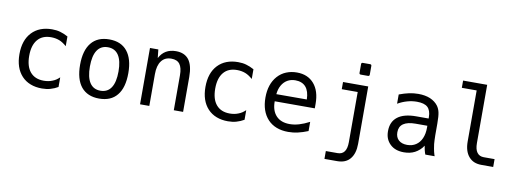

<svg xmlns="http://www.w3.org/2000/svg" viewBox="-71 -1194 4957 1836"><g transform="rotate(10 2408.0 -276.0)"><path d="M428.7 3.9Q470.7 -8.3 502.9 -27.8V-121.1Q486.8 -106 470.9 -95.2Q455.1 -84.5 434.1 -76.7Q397.9 -62 352.1 -62Q266.6 -62 220.2 -117.2Q174.8 -171.4 174.8 -273.4Q174.8 -374.5 220.2 -429.2Q265.6 -483.9 350.6 -483.9Q394.5 -483.9 431.6 -469.7Q465.8 -456.5 502.9 -423.8V-518.1Q462.9 -540 427.2 -549.8Q392.6 -560.1 348.1 -560.1Q224.1 -560.1 151.9 -484.4Q80.1 -408.2 80.1 -272.9Q80.1 -138.7 151.4 -62Q186.5 -24.4 236.3 -5.1Q286.1 14.2 347.7 14.2Q391.6 14.2 428.7 3.9Z M1077.1 -59.1Q1137.2 -131.3 1137.2 -273.9Q1137.2 -412.6 1077.1 -486.3Q1017.6 -560.1 902.8 -560.1Q789.1 -560.1 729 -486.3Q668.9 -412.6 668.9 -273.4Q668.9 -133.3 729 -59.1Q790 14.2 902.8 14.2Q1018.1 14.2 1077.1 -59.1ZM764.2 -272.9Q764.2 -377 799.3 -430.4Q834.5 -483.9 902.8 -483.9Q971.7 -483.9 1006.8 -430.4Q1042 -377 1042 -272.9Q1042 -168.9 1006.8 -115.5Q971.7 -62 902.8 -62Q834.5 -62 799.3 -115.5Q764.2 -168.9 764.2 -272.9Z M1389.2 0V-309.1Q1389.2 -393.1 1423.3 -437.5Q1456.5 -481.9 1519.5 -481.9Q1575.2 -481.9 1601.1 -447.3Q1627 -412.6 1627 -338.9V0H1717.3V-338.9Q1717.3 -450.2 1676.3 -505.4Q1634.3 -560.1 1550.8 -560.1Q1438.5 -560.1 1389.2 -464.8L1380.4 -546.9H1299.3V0Z M2234.9 3.9Q2276.9 -8.3 2309.1 -27.8V-121.1Q2293 -106 2277.1 -95.2Q2261.2 -84.5 2240.2 -76.7Q2204.1 -62 2158.2 -62Q2072.8 -62 2026.4 -117.2Q1981 -171.4 1981 -273.4Q1981 -374.5 2026.4 -429.2Q2071.8 -483.9 2156.7 -483.9Q2200.7 -483.9 2237.8 -469.7Q2272 -456.5 2309.1 -423.8V-518.1Q2269 -540 2233.4 -549.8Q2198.7 -560.1 2154.3 -560.1Q2030.3 -560.1 1958 -484.4Q1886.2 -408.2 1886.2 -272.9Q1886.2 -138.7 1957.5 -62Q1992.7 -24.4 2042.5 -5.1Q2092.3 14.2 2153.8 14.2Q2197.8 14.2 2234.9 3.9Z M2832 3.9Q2880.4 -7.3 2930.7 -27.8V-117.2Q2877.4 -89.4 2830.8 -75.7Q2784.2 -62 2740.2 -62Q2655.8 -62 2609.4 -110.8Q2562.5 -160.2 2562.5 -249V-252H2951.7V-295.9Q2951.7 -419.9 2891.6 -489.7Q2831.1 -560.1 2725.1 -560.1Q2668.9 -560.1 2621.3 -540.5Q2573.7 -521 2538.6 -481.9Q2468.8 -403.3 2468.8 -272.5Q2468.8 -139.2 2540.5 -62Q2575.7 -24.4 2625.7 -5.1Q2675.8 14.2 2738.8 14.2Q2788.1 14.2 2832 3.9ZM2723.1 -483.9Q2755.4 -483.9 2781.2 -473.6Q2807.1 -463.4 2824.7 -442.9Q2859.9 -402.3 2861.8 -322.3L2565.9 -321.8Q2570.8 -372.1 2591.6 -408.4Q2612.3 -444.8 2646 -464.4Q2679.7 -483.9 2723.1 -483.9Z M3413.6 -660.6V-745.1Q3413.6 -759.8 3398.9 -759.8H3328.6Q3314 -759.8 3314 -745.1V-660.6Q3314 -646 3328.6 -646H3398.9Q3413.6 -646 3413.6 -660.6ZM3250.5 208Q3332.5 208 3375 156.7Q3418.5 104.5 3418.5 9.8V-546.9H3173.8V-477.1H3328.6V9.8Q3328.6 131.8 3240.7 131.8H3126.5V208Z M3968.3 -9.3Q3991.7 -21.5 4013.2 -40.8Q4034.7 -60.1 4048.3 -83Q4051.3 -63 4056.2 -42.5Q4063 -14.6 4069.3 0H4159.7L4154.3 -16.1Q4146.5 -40 4141.1 -71.8Q4132.8 -116.7 4132.3 -150.4L4130.9 -200.2V-312Q4130.9 -385.3 4123 -419.9Q4115.7 -454.1 4096.7 -480.5Q4069.3 -517.6 4019.5 -539.6Q3970.7 -560.1 3903.8 -560.1Q3857.9 -560.1 3814.5 -550.8Q3769.5 -541 3718.8 -522V-432.1Q3762.7 -457.5 3809.8 -470.7Q3856.9 -483.9 3903.3 -483.9Q3975.1 -483.9 4007.3 -454.6Q4023.4 -439.9 4032 -415.3Q4040.5 -390.6 4040.5 -359.4V-345.2H3919.9Q3801.3 -345.2 3740 -297.9Q3678.7 -250.5 3678.7 -159.7Q3678.7 -118.2 3691.4 -87.4Q3704.1 -56.6 3728.5 -33.2Q3777.3 14.2 3862.8 14.2Q3922.9 14.2 3968.3 -9.3ZM3798.3 -88.4Q3768.6 -115.7 3768.6 -164.6Q3768.6 -192.4 3778.3 -212.9Q3788.1 -233.4 3808.6 -247.6Q3849.1 -274.9 3926.8 -274.9H4040.5V-254.9Q4040.5 -195.8 4021.2 -152.1Q4002 -108.4 3966.1 -84.7Q3930.2 -61 3881.3 -61Q3828.6 -61 3798.3 -88.4Z M4729 3.9V-72.3H4624Q4581.1 -72.3 4558.6 -103Q4536.1 -132.8 4536.1 -194.3V-759.8H4302.2V-689.5H4446.3V-194.3Q4446.3 -99.6 4490.7 -47.9Q4513.7 -21 4544.4 -8.5Q4575.2 3.9 4615.2 3.9Z"/></g></svg>

Font: Hack Dev
Style: Regular
Weight: 400
Designer: Christopher Simpkins
Foundry: Christopher Simpkins
Version: Version 2.0315